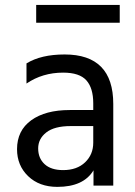

<svg xmlns="http://www.w3.org/2000/svg" viewBox="-20 -729 532 754"><path d="M346.2 -233.9V-168.9Q346.2 -122.1 314.2 -91.6Q282.2 -61 228 -61Q180.2 -61 155 -84.5Q129.9 -107.9 129.9 -146Q129.9 -184.1 161.9 -209Q193.8 -233.9 257.8 -233.9ZM84 -400.9Q147 -443.8 228 -443.8Q292 -443.8 319.1 -413.6Q346.2 -383.3 346.2 -323.2V-296.9H253.9Q158.2 -296.9 102.5 -256.6Q46.9 -216.3 46.9 -143.1Q46.9 -79.1 90.6 -37.1Q134.3 4.9 205.1 4.9Q308.1 4.9 347.2 -60.1V0H424.8V-320.8Q424.8 -515.1 233.9 -515.1Q141.1 -515.1 84 -480ZM450.2 -639.6V-709.5H122.1V-639.6Z"/></svg>

Font: FAU Chimera
Style: Regular
Weight: 400
Version: Version 1.002;hotconv 1.0.117;makeotfexe 2.5.65602